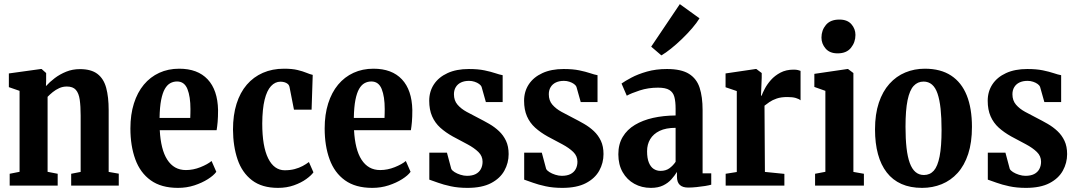

<svg xmlns="http://www.w3.org/2000/svg" viewBox="-20 -901 5230 932"><path d="M75 -67V-460L23 -478V-544.5L178 -566H182L204 -546.5V-508L203 -483Q221 -503 245.8 -521.8Q270.5 -540.5 301.2 -553Q332 -565.5 368 -565.5Q422.5 -565.5 453 -542.2Q483.5 -519 495.5 -474.5Q507.5 -430 507.5 -367V-66.5L556.5 -58V0H325.5V-57.5L371.5 -66.5V-340Q371.5 -385.5 367 -417Q362.5 -448.5 348.2 -464.8Q334 -481 304.5 -481Q284.5 -481 267.5 -473.2Q250.5 -465.5 236.2 -454Q222 -442.5 211 -431V-67L260 -57.5V0H27V-57.5Z M844 11Q762.5 11 711.5 -25.8Q660.5 -62.5 636.8 -127.8Q613 -193 613 -277.5Q613 -345 630 -398.8Q647 -452.5 678.2 -490Q709.5 -527.5 753 -547.5Q796.5 -567.5 850 -567.5Q939.5 -567.5 988 -515.8Q1036.5 -464 1038.5 -367Q1038.5 -332.5 1036.5 -309.8Q1034.5 -287 1031.5 -269H755.5Q758 -222.5 767 -186.5Q776 -150.5 792 -125.8Q808 -101 830.5 -88.2Q853 -75.5 882.5 -75.5Q918 -75.5 953 -89.5Q988 -103.5 1007 -119.5L1030 -67Q1017.5 -49.5 989.2 -31.5Q961 -13.5 923.5 -1.2Q886 11 844 11ZM754.5 -328.5H903.5Q904 -339.5 904.2 -350.2Q904.5 -361 904.5 -371.5Q904.5 -432 889.8 -468.8Q875 -505.5 839.5 -505.5Q821.5 -505.5 806.5 -497.2Q791.5 -489 780.2 -469.5Q769 -450 762.2 -415.8Q755.5 -381.5 754.5 -328.5Z M1329.5 11Q1251.5 11 1203.2 -26Q1155 -63 1133.2 -127Q1111.5 -191 1111 -272Q1111 -342 1128.2 -397Q1145.5 -452 1178 -489.8Q1210.5 -527.5 1256.2 -547.5Q1302 -567.5 1358.5 -567.5Q1398.5 -567.5 1424.2 -561.2Q1450 -555 1467.2 -547.8Q1484.5 -540.5 1498 -537.5L1492.5 -368.5H1407L1385.5 -478Q1383.5 -488 1376.5 -493.8Q1369.5 -499.5 1360.2 -502Q1351 -504.5 1341.5 -504.5Q1315.5 -504.5 1295.5 -483Q1275.5 -461.5 1264.5 -416.8Q1253.5 -372 1253 -301.5Q1253 -246 1260.2 -203.5Q1267.5 -161 1281.8 -132.2Q1296 -103.5 1316.2 -89Q1336.5 -74.5 1362 -74.5Q1388.5 -74.5 1410.2 -80.2Q1432 -86 1449.2 -95.2Q1466.5 -104.5 1479.5 -114.5L1501.5 -64.5Q1491 -49.5 1466.5 -31.8Q1442 -14 1406.8 -1.5Q1371.5 11 1329.5 11Z M1787 11Q1705.5 11 1654.5 -25.8Q1603.5 -62.5 1579.8 -127.8Q1556 -193 1556 -277.5Q1556 -345 1573 -398.8Q1590 -452.5 1621.2 -490Q1652.5 -527.5 1696 -547.5Q1739.5 -567.5 1793 -567.5Q1882.5 -567.5 1931 -515.8Q1979.5 -464 1981.5 -367Q1981.5 -332.5 1979.5 -309.8Q1977.5 -287 1974.5 -269H1698.5Q1701 -222.5 1710 -186.5Q1719 -150.5 1735 -125.8Q1751 -101 1773.5 -88.2Q1796 -75.5 1825.5 -75.5Q1861 -75.5 1896 -89.5Q1931 -103.5 1950 -119.5L1973 -67Q1960.5 -49.5 1932.2 -31.5Q1904 -13.5 1866.5 -1.2Q1829 11 1787 11ZM1697.5 -328.5H1846.5Q1847 -339.5 1847.2 -350.2Q1847.5 -361 1847.5 -371.5Q1847.5 -432 1832.8 -468.8Q1818 -505.5 1782.5 -505.5Q1764.5 -505.5 1749.5 -497.2Q1734.5 -489 1723.2 -469.5Q1712 -450 1705.2 -415.8Q1698.5 -381.5 1697.5 -328.5Z M2249 11Q2204 11 2168.2 3.2Q2132.5 -4.5 2106.5 -14Q2080.5 -23.5 2064 -29V-160H2149.5L2170.5 -81.5Q2174 -73.5 2186.2 -65.8Q2198.5 -58 2215 -52.8Q2231.5 -47.5 2246.5 -47.5Q2272 -47.5 2288.8 -56Q2305.5 -64.5 2314 -80.2Q2322.5 -96 2322.5 -116Q2322.5 -143.5 2302.2 -163.2Q2282 -183 2249.2 -200.5Q2216.5 -218 2178 -238.5Q2143 -258 2117.2 -281.2Q2091.5 -304.5 2077.5 -336.5Q2063.5 -368.5 2063.5 -412Q2063.5 -457 2086.5 -491.8Q2109.5 -526.5 2152.5 -546.2Q2195.5 -566 2255.5 -566Q2300.5 -566 2331.5 -559.5Q2362.5 -553 2384 -545.8Q2405.5 -538.5 2420 -536V-405.5H2338.5L2317.5 -480Q2314.5 -487 2305.5 -493.5Q2296.5 -500 2283.8 -504.2Q2271 -508.5 2257 -508.5Q2234.5 -508.5 2218 -500.8Q2201.5 -493 2192.5 -478.2Q2183.5 -463.5 2183.5 -443.5Q2183.5 -413 2200.8 -393Q2218 -373 2245 -358.2Q2272 -343.5 2300.5 -329Q2328 -315 2354.5 -299.8Q2381 -284.5 2402.2 -264.5Q2423.5 -244.5 2436.2 -217.5Q2449 -190.5 2449 -153Q2449 -110 2428.2 -72.5Q2407.5 -35 2363.5 -12Q2319.5 11 2249 11Z M2709.5 11Q2664.5 11 2628.8 3.2Q2593 -4.5 2567 -14Q2541 -23.5 2524.5 -29V-160H2610L2631 -81.5Q2634.5 -73.5 2646.8 -65.8Q2659 -58 2675.5 -52.8Q2692 -47.5 2707 -47.5Q2732.5 -47.5 2749.2 -56Q2766 -64.5 2774.5 -80.2Q2783 -96 2783 -116Q2783 -143.5 2762.8 -163.2Q2742.5 -183 2709.8 -200.5Q2677 -218 2638.5 -238.5Q2603.5 -258 2577.8 -281.2Q2552 -304.5 2538 -336.5Q2524 -368.5 2524 -412Q2524 -457 2547 -491.8Q2570 -526.5 2613 -546.2Q2656 -566 2716 -566Q2761 -566 2792 -559.5Q2823 -553 2844.5 -545.8Q2866 -538.5 2880.5 -536V-405.5H2799L2778 -480Q2775 -487 2766 -493.5Q2757 -500 2744.2 -504.2Q2731.5 -508.5 2717.5 -508.5Q2695 -508.5 2678.5 -500.8Q2662 -493 2653 -478.2Q2644 -463.5 2644 -443.5Q2644 -413 2661.2 -393Q2678.5 -373 2705.5 -358.2Q2732.5 -343.5 2761 -329Q2788.5 -315 2815 -299.8Q2841.5 -284.5 2862.8 -264.5Q2884 -244.5 2896.8 -217.5Q2909.5 -190.5 2909.5 -153Q2909.5 -110 2888.8 -72.5Q2868 -35 2824 -12Q2780 11 2709.5 11Z M3139.5 11Q3095 11 3059.2 -8.8Q3023.5 -28.5 3002.5 -65.2Q2981.5 -102 2981.5 -152Q2981.5 -201 3002.8 -236.5Q3024 -272 3062 -294.8Q3100 -317.5 3150.2 -328.8Q3200.5 -340 3259.5 -340.5V-373.5Q3259.5 -408 3253.5 -430.5Q3247.5 -453 3229.2 -464.2Q3211 -475.5 3174 -475.5Q3126.5 -475.5 3085.2 -462Q3044 -448.5 3022.5 -436.5L2997 -495.5Q3013.5 -507.5 3045 -524.2Q3076.5 -541 3120.2 -553.5Q3164 -566 3217.5 -566Q3287 -566 3324.5 -542.5Q3362 -519 3376.2 -474.8Q3390.5 -430.5 3390.5 -367V-59.5H3432.5V-4.5Q3422.5 -1.5 3402.8 1.8Q3383 5 3361 7.2Q3339 9.5 3320.5 9.5Q3293.5 9.5 3279.8 -3.5Q3266 -16.5 3266 -44V-66.5Q3255.5 -49 3239.2 -30.8Q3223 -12.5 3198.8 -0.8Q3174.5 11 3139.5 11ZM3186 -71.5Q3212 -71.5 3229.5 -84.2Q3247 -97 3259.5 -115.5V-280.5Q3212.5 -280.5 3182 -265.8Q3151.5 -251 3136.2 -225.5Q3121 -200 3121 -167Q3121 -132.5 3129.8 -111.5Q3138.5 -90.5 3153.2 -81Q3168 -71.5 3186 -71.5ZM3190 -632.5 3141 -674.5 3280 -881 3375.5 -812Q3362.5 -790.5 3339.8 -764Q3317 -737.5 3290 -711.5Q3263 -685.5 3237 -664.8Q3211 -644 3191 -632.5Z M3502.5 0V-57.5L3556.5 -66V-459L3502 -477.5V-544.5L3648 -566H3651.5L3677.5 -546.5V-524L3674 -436.5H3677Q3681.5 -449.5 3692.5 -470.5Q3703.5 -491.5 3722.2 -512.8Q3741 -534 3768.5 -548.5Q3796 -563 3832.5 -563Q3844.5 -563 3853 -561Q3861.5 -559 3866 -557V-414Q3858 -421 3842.5 -425.5Q3827 -430 3802 -430Q3771.5 -430 3750.5 -422.8Q3729.5 -415.5 3715.5 -406Q3701.5 -396.5 3691 -388L3693 -66.5L3787.5 -57V0Z M3936.5 0V-57.5L3986.5 -67V-460L3933 -479V-542.5L4093.5 -566H4096.5L4122.5 -546.5V-66.5L4173.5 -57.5V0ZM4045.5 -642Q4007.5 -642 3987.5 -665.5Q3967.5 -689 3967.5 -718.5Q3967.5 -754 3989.2 -780Q4011 -806 4054 -806H4055Q4093 -806 4112.8 -783.5Q4132.5 -761 4132.5 -731.5Q4132.5 -696 4110.8 -669Q4089 -642 4046.5 -642Z M4227.5 -273Q4227.5 -347 4246 -402.2Q4264.5 -457.5 4297.5 -494.2Q4330.5 -531 4374.5 -549.2Q4418.5 -567.5 4469.5 -567.5Q4546 -567.5 4596.8 -534.2Q4647.5 -501 4672.8 -438Q4698 -375 4698 -285Q4698 -209.5 4679.8 -153.8Q4661.5 -98 4628.5 -61.5Q4595.5 -25 4551.2 -7Q4507 11 4456 11Q4398.5 11 4355.8 -8Q4313 -27 4284.5 -63.8Q4256 -100.5 4241.8 -153Q4227.5 -205.5 4227.5 -273ZM4465 -51.5Q4494 -51.5 4512.8 -72.5Q4531.5 -93.5 4541 -141.8Q4550.5 -190 4550.5 -271Q4550.5 -329.5 4545.8 -373.2Q4541 -417 4531 -446.5Q4521 -476 4504 -490.5Q4487 -505 4463 -505Q4434.5 -505 4415 -484Q4395.5 -463 4385.5 -414.8Q4375.5 -366.5 4375.5 -285.5Q4375.5 -227 4380.5 -183Q4385.5 -139 4396.2 -109.8Q4407 -80.5 4424 -66Q4441 -51.5 4465 -51.5Z M4960 11Q4915 11 4879.2 3.2Q4843.5 -4.5 4817.5 -14Q4791.5 -23.5 4775 -29V-160H4860.5L4881.5 -81.5Q4885 -73.5 4897.2 -65.8Q4909.5 -58 4926 -52.8Q4942.5 -47.5 4957.5 -47.5Q4983 -47.5 4999.8 -56Q5016.5 -64.5 5025 -80.2Q5033.5 -96 5033.5 -116Q5033.5 -143.5 5013.2 -163.2Q4993 -183 4960.2 -200.5Q4927.5 -218 4889 -238.5Q4854 -258 4828.2 -281.2Q4802.5 -304.5 4788.5 -336.5Q4774.5 -368.5 4774.5 -412Q4774.5 -457 4797.5 -491.8Q4820.5 -526.5 4863.5 -546.2Q4906.5 -566 4966.5 -566Q5011.5 -566 5042.5 -559.5Q5073.5 -553 5095 -545.8Q5116.5 -538.5 5131 -536V-405.5H5049.5L5028.5 -480Q5025.5 -487 5016.5 -493.5Q5007.5 -500 4994.8 -504.2Q4982 -508.5 4968 -508.5Q4945.5 -508.5 4929 -500.8Q4912.5 -493 4903.5 -478.2Q4894.5 -463.5 4894.5 -443.5Q4894.5 -413 4911.8 -393Q4929 -373 4956 -358.2Q4983 -343.5 5011.5 -329Q5039 -315 5065.5 -299.8Q5092 -284.5 5113.2 -264.5Q5134.5 -244.5 5147.2 -217.5Q5160 -190.5 5160 -153Q5160 -110 5139.2 -72.5Q5118.5 -35 5074.5 -12Q5030.5 11 4960 11Z"/></svg>

Font: Merriweather 24pt SemiCondensed
Style: Bold
Weight: 700
Width: 4
Designer: Eben Sorkin
Foundry: Eben Sorkin
Version: Version 2.100